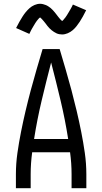

<svg xmlns="http://www.w3.org/2000/svg" viewBox="-20 -994 540 1014"><path d="M64 0V-74Q64 -130 72 -186Q80 -242 91 -297.5Q102 -353 115 -408Q128 -463 142.5 -517.5Q157 -572 173 -626.5Q189 -681 205 -735H295Q311 -681 327 -626.5Q343 -572 357.5 -517.5Q372 -463 385 -408Q398 -353 409 -297.5Q420 -242 428 -186Q436 -130 436 -74V0H358V-74Q358 -103 356 -132Q354 -161 350 -190H150Q146 -161 144 -132Q142 -103 142 -74V0ZM340 -260Q324 -362 300 -463Q276 -564 250 -664Q224 -564 200 -463Q176 -362 160 -260ZM308 -812Q300 -812 292.5 -813.5Q285 -815 278.5 -818Q272 -821 265 -825.5Q258 -830 252.5 -834.5Q247 -839 241 -845Q235 -851 230.5 -857Q226 -863 221.5 -869Q217 -875 211.5 -881.5Q206 -888 201 -893.5Q196 -899 192 -902Q189 -900 187 -898.5Q185 -897 182 -893Q179 -889 177.5 -887.5Q176 -886 174.5 -884Q173 -882 171.5 -879.5Q170 -877 168 -874.5Q166 -872 164.5 -869Q163 -866 161 -863Q159 -860 157 -856.5Q155 -853 153 -849.5Q151 -846 148.5 -842Q146 -838 144 -833.5Q142 -829 139.5 -824.5Q137 -820 135 -815L65 -846Q74 -864 82.5 -879Q91 -894 99 -906.5Q107 -919 115.5 -929.5Q124 -940 135.5 -950.5Q147 -961 162 -967.5Q177 -974 192 -974Q200 -974 207.5 -972Q215 -970 221.5 -967.5Q228 -965 235 -960.5Q242 -956 247.5 -951.5Q253 -947 259 -940.5Q265 -934 269.5 -928.5Q274 -923 278.5 -917Q283 -911 288.5 -904Q294 -897 298.5 -892Q303 -887 308 -883Q311 -885 313 -887Q315 -889 318 -893Q321 -897 322.5 -898.5Q324 -900 325.5 -902Q327 -904 328.5 -906.5Q330 -909 332 -911.5Q334 -914 335.5 -917Q337 -920 339 -923Q341 -926 343 -929.5Q345 -933 347 -936.5Q349 -940 351.5 -944Q354 -948 356 -952Q358 -956 360.5 -960.5Q363 -965 365 -970L435 -940Q426 -922 417.5 -906.5Q409 -891 401 -879Q393 -867 384.5 -856Q376 -845 364.5 -835Q353 -825 338 -818.5Q323 -812 308 -812Z"/></svg>

Font: Zed Mono
Style: Regular
Weight: 400
Monospace: yes
Designer: Belleve Invis
Foundry: Belleve Invis
Version: Version 1.0.0; ttfautohint (v1.8.4)